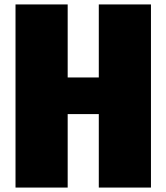

<svg xmlns="http://www.w3.org/2000/svg" viewBox="-20 -845 750 865"><path d="M284.9 -331H425.1V0H660.1V-825H425.1V-496H284.9V-825H49.9V0H284.9Z"/></svg>

Font: Blink
Style: Wide
Weight: 400
Designer: Mew Too
Foundry: Cannot Into Space Fonts
Version: Version 001.000